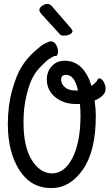

<svg xmlns="http://www.w3.org/2000/svg" viewBox="-20 -932 559 980"><path d="M391 -340Q391 -370 388 -401H369Q305 -401 262 -436Q219 -471 219 -527Q219 -567 244.5 -594.5Q270 -622 310 -622Q407 -622 447 -494Q459 -501 475 -519Q479 -532 487 -532Q498 -532 508.5 -515Q519 -498 519 -478Q519 -443 463 -419Q469 -377 469 -340Q469 -161 403 -66.5Q337 28 242 28Q137 28 78.5 -64.5Q20 -157 20 -298Q20 -393 42 -471.5Q64 -550 91 -592.5Q118 -635 153.5 -667Q189 -699 204 -707Q219 -715 230 -719Q236 -721 241 -721Q256 -721 266 -704Q276 -687 276 -669Q276 -646 263 -646Q260 -646 258 -647Q238 -636 227 -628.5Q216 -621 188.5 -593Q161 -565 144.5 -532Q128 -499 114 -439.5Q100 -380 100 -308Q100 -181 143 -114Q186 -47 245 -47Q309 -47 349.5 -125Q390 -203 391 -340ZM366 -470H378Q361 -550 317 -550Q292 -550 292 -525Q292 -504 311 -487Q330 -470 366 -470ZM283 -760 189 -863Q181 -873 181 -880Q181 -893 195.5 -902.5Q210 -912 222 -912Q238 -912 251 -893L342 -788Q350 -778 350 -773Q350 -764 337 -757Q324 -750 305 -750Q289 -750 283 -760Z"/></svg>

Font: Grand Hotel
Style: Regular
Weight: 400
Designer: Brian J. Bonislawsky & Jim Lyles for Astigmatic (AOETI)
Foundry: Astigmatic (AOETI)
Version: Version 001.000